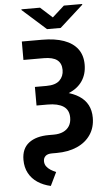

<svg xmlns="http://www.w3.org/2000/svg" viewBox="-71 -979 699 1241"><g transform="rotate(-5 278.5 -358.0)"><path d="M101.6 -727.5H232.4Q315.9 -727.5 374 -706.8Q432.1 -686 462.6 -645.3Q493.2 -604.5 493.2 -543.9Q493.2 -482.4 463.1 -437.7Q433.1 -393.1 375.7 -369.4Q318.4 -345.7 237.3 -345.7H160.2V-427.7H234.9Q293.9 -427.7 321 -454.1Q348.1 -480.5 348.1 -521.5Q348.1 -564.5 320.3 -586.2Q292.5 -607.9 232.4 -607.9H101.6ZM160.2 -386.7H233.9Q367.7 -386.7 441.7 -338.9Q515.6 -291 515.6 -197.3Q515.6 -133.8 484.1 -87.2Q452.6 -40.5 395.8 -15.4Q338.9 9.8 262.7 9.8H232.9Q204.1 9.8 190.4 22.5Q176.8 35.2 176.8 55.7Q176.8 74.7 187 89.1Q197.3 103.5 213.9 114Q230.5 124.5 249 132.3L207 218.8Q158.7 208 122.3 183.8Q85.9 159.7 65.7 122.3Q45.4 85 45.4 35.6Q45.4 -37.1 92.5 -73.5Q139.6 -109.9 223.1 -109.9H254.4Q290.5 -109.9 316.4 -121.8Q342.3 -133.8 356.2 -156.2Q370.1 -178.7 370.1 -210.4Q370.1 -260.3 334.5 -283.7Q298.8 -307.1 232.4 -307.1H160.2ZM237.8 -935.1 314.9 -865.2 392.6 -935.1H511.2V-930.2L359.4 -793H271L117.2 -930.2V-935.1Z"/></g></svg>

Font: Inter 24pt
Style: Bold
Weight: 700
Designer: Rasmus Andersson
Foundry: rsms
Version: Version 4.001;git-66647c0bb